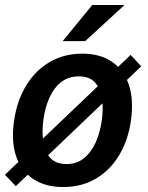

<svg xmlns="http://www.w3.org/2000/svg" viewBox="-28 -743 596 773"><path d="M35.5 6.5 -8 -39.5 498 -522 540.5 -476ZM226 10Q155 10 106.5 -21.8Q58 -53.5 37.2 -113Q16.5 -172.5 28.5 -256Q40 -337 77 -398Q114 -459 171.8 -493Q229.5 -527 303 -527Q374.5 -527 422.5 -494.5Q470.5 -462 490.8 -401.5Q511 -341 499 -256Q487.5 -177.5 451.5 -117.8Q415.5 -58 358.5 -24Q301.5 10 226 10ZM240.5 -82.5Q280.5 -82.5 309.5 -105.5Q338.5 -128.5 356.8 -168.5Q375 -208.5 382 -259.5Q388.5 -307 382.5 -347Q376.5 -387 354.2 -411.2Q332 -435.5 289.5 -435.5Q248.5 -435.5 219.2 -413.2Q190 -391 171.8 -351.2Q153.5 -311.5 146.5 -259.5Q140.5 -212.5 146.2 -172.2Q152 -132 174.5 -107.2Q197 -82.5 240.5 -82.5ZM224.5 -577.5 343.5 -723H473.5L315 -577.5Z"/></svg>

Font: Public Sans Thin SemiBold
Style: Italic
Weight: 600
Italic angle: -8°
Version: Version 2.001